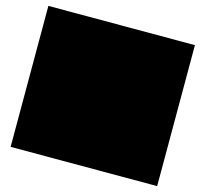

<svg xmlns="http://www.w3.org/2000/svg" viewBox="-119 -876 1215 1134"><g transform="rotate(15 488.0 -309.0)"><path d="M936 122V-740H40V122Z"/></g></svg>

Font: Takraf VEB
Style: Regular
Weight: 400
Designer: Jan Sonntag
Foundry: Jan Sonntag | S FONTS | www.sonntag.nl
Version: Version 2.001